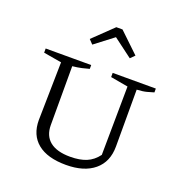

<svg xmlns="http://www.w3.org/2000/svg" viewBox="-135 -866 939 991"><g transform="rotate(20 334.5 -370.5)"><path d="M334 8Q232 8 178 -36Q124 -80 124 -162L130 -481L31 -498V-521H281V-500Q264 -495 242 -490Q220 -485 191 -482V-159Q191 -100 229 -69.5Q267 -39 340 -39Q393 -39 429 -54Q465 -69 491 -104L495 -481L399 -498V-521H636V-500Q619 -495 599.5 -489.5Q580 -484 545 -482V-170Q545 -85 489 -38.5Q433 8 334 8ZM370 -749 479 -645 456 -622 352 -700 250 -622 228 -645 336 -749Z"/></g></svg>

Font: Piazzolla SC Light
Style: Regular
Weight: 300
Designer: Juan Pablo del Peral
Foundry: Huerta Tipografica
Version: Version 1.330